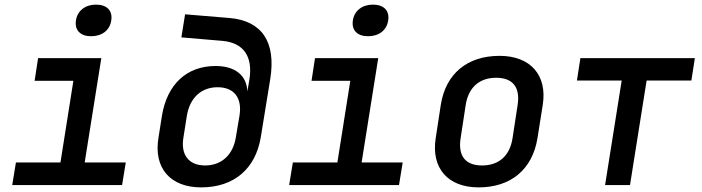

<svg xmlns="http://www.w3.org/2000/svg" viewBox="-20 -802 3040 832"><path d="M375 -645C422 -645 456 -671 462 -713C469 -755 444 -782 396 -782C349 -782 315 -755 309 -713C303 -671 328 -645 375 -645ZM33 0H509L525 -98H347L419 -550H145L130 -452H298L242 -98H49Z M854 10C994 9 1087 -70 1110 -207L1151 -459C1177 -620 1115 -712 975 -724L782 -740L766 -640L943 -625C1036 -617 1076 -557 1061 -459L1052 -406C1049 -476 998 -516 914 -516C790 -516 705 -438 682 -302L667 -207C644 -74 718 11 854 10ZM869 -85C798 -85 762 -131 775 -207L790 -302C803 -378 852 -424 923 -424C994 -424 1030 -378 1018 -302L1002 -207C990 -131 940 -85 869 -85Z M1575 -645C1622 -645 1656 -671 1662 -713C1669 -755 1644 -782 1596 -782C1549 -782 1515 -755 1509 -713C1503 -671 1528 -645 1575 -645ZM1233 0H1709L1725 -98H1547L1619 -550H1345L1330 -452H1498L1442 -98H1249Z M2054 10C2194 10 2287 -68 2309 -203L2332 -348C2352 -476 2279 -560 2145 -560C2004 -560 1911 -482 1890 -347L1868 -203C1848 -74 1920 10 2054 10ZM2069 -85C1997 -85 1964 -126 1976 -203L1998 -347C2010 -424 2058 -465 2130 -465C2202 -465 2235 -424 2223 -347L2201 -203C2189 -126 2141 -85 2069 -85Z M2602 0H2710L2782 -453H2976L2991 -550H2495L2480 -453H2674Z"/></svg>

Font: JetBrains Mono SemiBold
Style: Italic
Weight: 472
Italic angle: -9°
Monospace: yes
Designer: Philipp Nurullin, Konstantin Bulenkov
Foundry: JetBrains
Version: Version 2.305